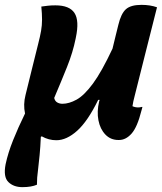

<svg xmlns="http://www.w3.org/2000/svg" viewBox="-48 -566 668 790"><path d="M180 -544Q238 -544 258.5 -512.5Q279 -481 264 -411L263 -406Q252 -351 228 -291Q204 -231 175 -163Q178 -150 187.5 -144.5Q197 -139 209 -139Q236 -139 267 -156Q298 -173 334 -221.5Q370 -270 415 -366Q421 -391 427 -415.5Q433 -440 439 -464Q450 -510 470 -528Q490 -546 534 -546Q570 -546 598 -536Q575 -445 552 -354Q529 -263 506 -171Q500 -149 497 -129Q508 -124 520 -124Q525 -124 528 -124.5Q531 -125 535 -126H538Q537 -122 536 -118Q535 -114 534 -111Q517 -43 493.5 -16.5Q470 10 442 10H439Q407 10 385.5 -12.5Q364 -35 357 -71Q350 -107 360 -149L362 -155H356Q313 -67 269.5 -28Q226 11 184 11Q152 11 124 -5L120 -3Q118 42 115 72Q112 102 109 128Q106 150 105 164.5Q104 179 104 194Q81 204 44 204Q8 204 -13.5 183Q-35 162 -25 110Q-15 63 6 10.5Q27 -42 55 -99Q47 -136 57 -175Q70 -228 83 -280.5Q96 -333 109 -385Q117 -416 121 -439Q125 -462 125 -485.5Q125 -509 122 -539Q136 -541 149.5 -542.5Q163 -544 180 -544Z"/></svg>

Font: Recursive Mn Csl St
Style: Bold Italic
Weight: 700
Italic angle: -15°
Monospace: yes
Version: Version 1.079;hotconv 1.0.112;makeotfexe 2.5.65598; ttfautoh